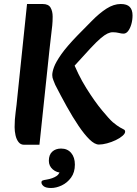

<svg xmlns="http://www.w3.org/2000/svg" viewBox="-20 -715 682 959"><path d="M474 7Q453 7 427 -18.5Q401 -44 372 -87Q343 -130 313.5 -183Q284 -236 256 -291Q252 -302 246.5 -314.5Q241 -327 241 -340Q241 -356 250 -380.5Q259 -405 285.5 -443Q312 -481 366 -537L437 -609Q476 -649 512 -672Q548 -695 583 -695Q614 -695 628 -680.5Q642 -666 642 -638Q642 -615 636 -594Q630 -573 620 -560Q610 -547 597 -547Q587 -547 573.5 -550.5Q560 -554 543 -554Q531 -554 517 -547.5Q503 -541 483 -524Q463 -507 433 -475L316 -347L337 -426Q369 -342 411 -275Q453 -208 489.5 -164Q526 -120 543 -105Q566 -86 579.5 -78.5Q593 -71 599 -68Q605 -65 605 -57Q605 -48 592 -36.5Q579 -25 558 -15Q537 -5 514.5 1Q492 7 474 7ZM100 8Q83 8 72.5 -5.5Q62 -19 57.5 -39.5Q53 -60 53 -80Q53 -118 58 -154Q63 -190 67 -234L115 -695H193Q222 -695 232.5 -677Q243 -659 243 -632Q243 -608 241 -588Q239 -568 235.5 -540.5Q232 -513 227 -466L177 8ZM187 196Q187 189 193 186.5Q199 184 213 182Q243 177 262 164.5Q281 152 285 120L291 148Q263 148 243.5 131Q224 114 224 88Q224 58 241 42.5Q258 27 285 27Q317 27 335.5 49Q354 71 354 107Q354 146 335 172Q316 198 288.5 211Q261 224 235 224Q209 224 198 215Q187 206 187 196Z"/></svg>

Font: Alkatra Medium
Style: Regular
Weight: 500
Designer: Suman Bhandary
Version: Version 1.100;gftools[0.9.22]